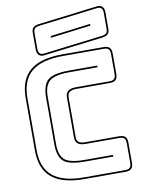

<svg xmlns="http://www.w3.org/2000/svg" viewBox="-104 -1042 835 1122"><g transform="rotate(-10 314.0 -481.0)"><path d="M594 -36Q594 -12 583 -1Q572 10 548 10H304Q173 10 110.5 -43Q48 -96 48 -204V-515Q48 -624 110.5 -677Q173 -730 304 -730H548Q572 -730 583 -719Q594 -708 594 -684V-563Q594 -539 583 -528Q572 -517 548 -517H347Q322 -517 309 -507.5Q296 -498 296 -477V-239Q296 -218 309 -209.5Q322 -201 347 -201H548Q572 -201 583 -190Q594 -179 594 -155ZM548 0Q567 0 575.5 -8.5Q584 -17 584 -36V-155Q584 -174 575.5 -182.5Q567 -191 548 -191H347Q316 -191 301 -202.5Q286 -214 286 -239V-477Q286 -502 301 -514.5Q316 -527 347 -527H548Q567 -527 575.5 -535.5Q584 -544 584 -563V-684Q584 -703 575.5 -711.5Q567 -720 548 -720H304Q179 -720 118.5 -669.5Q58 -619 58 -515V-204Q58 -100 118.5 -50Q179 0 304 0ZM493 -100V-90H326Q229 -90 197.5 -120Q166 -150 166 -219V-499Q166 -570 198 -600Q230 -630 326 -630H493V-620H326Q238 -620 207 -592.5Q176 -565 176 -499V-219Q176 -154 206 -127Q236 -100 326 -100ZM200 -743Q178 -740 166.5 -751.5Q155 -763 155 -786V-882Q155 -905 165.5 -915Q176 -925 200 -928L549 -971Q571 -974 582.5 -962.5Q594 -951 594 -928V-832Q594 -809 583.5 -799Q573 -789 549 -786ZM548 -796Q567 -798 575.5 -805.5Q584 -813 584 -832V-928Q584 -945 575.5 -954Q567 -963 550 -961L201 -918Q182 -916 173.5 -908.5Q165 -901 165 -882V-786Q165 -769 173.5 -760Q182 -751 199 -753ZM255 -847 494 -877V-867L255 -837Z"/></g></svg>

Font: Bungee Outline
Style: Regular
Weight: 400
Designer: David Jonathan Ross
Foundry: David Jonathan Ross
Version: Version 1.001;PS 1.0;hotconv 1.0.72;makeotf.lib2.5.5900